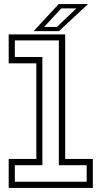

<svg xmlns="http://www.w3.org/2000/svg" viewBox="-20 -918 496 938"><path d="M22.5 0V-141.5H157.5V-608.5H22.5V-750H298.5V-141.5H433.5V0ZM52.5 -30H403.5V-111H267.5V-720.5H52.5V-639.5H187V-111H52.5ZM144.5 -766 266.5 -898H410L268 -766ZM195.5 -786.5H258L353 -877H279.5Z"/></svg>

Font: Tourney Thin Light
Style: Regular
Weight: 300
Version: Version 1.015